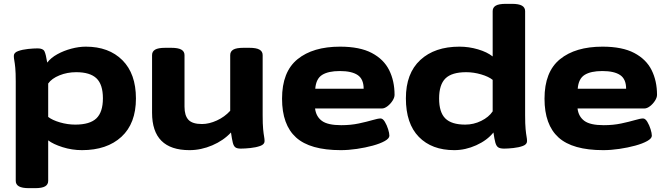

<svg xmlns="http://www.w3.org/2000/svg" viewBox="-20 -774 3477 1000"><path d="M131 206Q95 206 78.5 196.5Q62 187 62 168V-349Q62 -396 59.5 -421Q57 -446 54.5 -459Q52 -472 52 -483Q52 -500 74.5 -508Q97 -516 126 -519Q155 -522 176 -522Q204 -522 211.5 -507Q219 -492 226 -448Q245 -473 278.5 -491.5Q312 -510 351.5 -520.5Q391 -531 427 -531Q547 -531 617.5 -460.5Q688 -390 688 -261Q688 -131 612.5 -61.5Q537 8 407 8Q355 8 306 -7.5Q257 -23 231 -43V168Q231 187 215 196.5Q199 206 162 206ZM372 -125Q448 -125 482 -157.5Q516 -190 516 -262Q516 -334 482.5 -366Q449 -398 377 -398Q330 -398 289.5 -381.5Q249 -365 231 -339V-165Q253 -148 292.5 -136.5Q332 -125 372 -125Z M967 8Q772 8 772 -187V-487Q772 -506 788 -515.5Q804 -525 841 -525H872Q908 -525 924.5 -515.5Q941 -506 941 -487V-218Q941 -172 961.5 -150Q982 -128 1032 -128Q1069 -128 1109.5 -146.5Q1150 -165 1179 -197V-487Q1179 -506 1195 -515.5Q1211 -525 1248 -525H1279Q1315 -525 1331.5 -515.5Q1348 -506 1348 -487V-174Q1348 -127 1350.5 -101.5Q1353 -76 1355.5 -63Q1358 -50 1358 -39Q1358 -22 1335.5 -14Q1313 -6 1284 -3Q1255 0 1234 0Q1215 0 1206 -6.5Q1197 -13 1192.5 -31Q1188 -49 1183 -84Q1144 -42 1085.5 -17Q1027 8 967 8Z M1755 8Q1595 8 1522 -58Q1449 -124 1449 -260Q1449 -400 1529.5 -465.5Q1610 -531 1751 -531Q1854 -531 1916.5 -498Q1979 -465 2007 -408.5Q2035 -352 2035 -280Q2035 -266 2024.5 -249.5Q2014 -233 1998.5 -221Q1983 -209 1969 -209H1621Q1626 -167 1656.5 -144.5Q1687 -122 1757 -122Q1807 -122 1849 -131Q1891 -140 1920 -148.5Q1949 -157 1962 -157Q1974 -157 1984.5 -139.5Q1995 -122 2001.5 -101Q2008 -80 2008 -67Q2008 -53 1984 -39.5Q1960 -26 1921.5 -15.5Q1883 -5 1839 1.5Q1795 8 1755 8ZM1622 -312H1874Q1874 -362 1843 -383Q1812 -404 1750 -404Q1690 -404 1658 -384Q1626 -364 1622 -312Z M2346 8Q2229 8 2161.5 -61Q2094 -130 2094 -262Q2094 -392 2169 -461.5Q2244 -531 2373 -531Q2422 -531 2469.5 -517Q2517 -503 2546 -480V-716Q2546 -735 2562 -744.5Q2578 -754 2615 -754H2646Q2682 -754 2698.5 -744.5Q2715 -735 2715 -716V-174Q2715 -127 2717.5 -101.5Q2720 -76 2722.5 -63Q2725 -50 2725 -39Q2725 -22 2703.5 -14Q2682 -6 2653.5 -3Q2625 0 2606 0Q2585 0 2575 -6.5Q2565 -13 2560 -31Q2555 -49 2550 -84Q2517 -43 2460.5 -17.5Q2404 8 2346 8ZM2403 -125Q2447 -125 2486.5 -144.5Q2526 -164 2546 -194V-358Q2525 -375 2486 -386.5Q2447 -398 2408 -398Q2333 -398 2300 -365.5Q2267 -333 2267 -261Q2267 -189 2299.5 -157Q2332 -125 2403 -125Z M3122 8Q2962 8 2889 -58Q2816 -124 2816 -260Q2816 -400 2896.5 -465.5Q2977 -531 3118 -531Q3221 -531 3283.5 -498Q3346 -465 3374 -408.5Q3402 -352 3402 -280Q3402 -266 3391.5 -249.5Q3381 -233 3365.5 -221Q3350 -209 3336 -209H2988Q2993 -167 3023.5 -144.5Q3054 -122 3124 -122Q3174 -122 3216 -131Q3258 -140 3287 -148.5Q3316 -157 3329 -157Q3341 -157 3351.5 -139.5Q3362 -122 3368.5 -101Q3375 -80 3375 -67Q3375 -53 3351 -39.5Q3327 -26 3288.5 -15.5Q3250 -5 3206 1.5Q3162 8 3122 8ZM2989 -312H3241Q3241 -362 3210 -383Q3179 -404 3117 -404Q3057 -404 3025 -384Q2993 -364 2989 -312Z"/></svg>

Font: Asap Expanded ExtraBold
Style: Regular
Weight: 800
Width: 7
Designer: Pablo Cosgaya
Foundry: Omnibus-Type
Version: Version 3.001; ttfautohint (v1.8.4.7-5d5b)